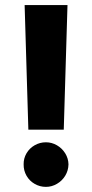

<svg xmlns="http://www.w3.org/2000/svg" viewBox="-20 -727 363 757"><path d="M231.4 -215.8H91.8L77.1 -707H246.1ZM73.2 -79.1Q72.8 -102.5 84.5 -122.6Q96.2 -142.6 116.7 -154.3Q137.2 -166 161.1 -166Q184.1 -166 204.3 -154.3Q224.6 -142.6 237.1 -122.6Q249.5 -102.5 250 -79.1Q249.5 -54.7 237.3 -34.4Q225.1 -14.2 204.6 -2.2Q184.1 9.8 161.1 9.8Q137.2 9.8 116.7 -2Q96.2 -13.7 84.5 -34.2Q72.8 -54.7 73.2 -79.1Z"/></svg>

Font: Pretendard GOV ExtraBold
Style: Regular
Weight: 800
Designer: Base glyphs from Inter by Rasmus Andersson; Hangeul glyphs from Noto Sans CJK(Source Han Sans) by Jang Soo-young and Kan
Foundry: Kil Hyung-jin
Version: Version 1.309